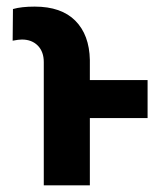

<svg xmlns="http://www.w3.org/2000/svg" viewBox="-20 -558 483 578"><path d="M111.8 0V-371.1Q111.8 -402.3 93.8 -420.7Q75.7 -439 45.9 -439Q36.1 -439 18.1 -435.5L19 -530.8Q44.4 -538.1 84.5 -538.1Q164.6 -538.1 206.8 -495.6Q249 -453.1 250.5 -377.4V-316.9H424.3V-202.6H250.5V0Z"/></svg>

Font: Roboto Condensed
Style: Bold
Weight: 700
Designer: Google
Version: Version 2.134; 2016